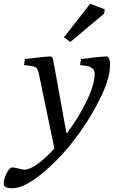

<svg xmlns="http://www.w3.org/2000/svg" viewBox="-104 -785 610 1024"><path d="M451 -712 271 -561 237 -586 377 -765 455 -735ZM186 7 103 -393Q97 -420 85.5 -426.5Q74 -433 24 -438L29 -470Q137 -484 169 -484L178 -474L250 -77L254 -76Q317 -160 359 -248Q401 -336 401 -392Q401 -410 389 -420Q377 -430 364.5 -432.5Q352 -435 323 -438L328 -470Q432 -484 468 -484L477 -474Q483 -463 483 -438Q483 -364 425 -249.5Q367 -135 287 -32.5Q207 70 115 144.5Q23 219 -38 219Q-84 219 -84 196Q-84 169 -68.5 138.5Q-53 108 -39 108Q-29 108 -5 114Q19 120 25 120Q82 120 186 7Z"/></svg>

Font: Poly
Style: Italic
Weight: 400
Italic angle: -10°
Designer: Nicolas Silva
Foundry: Jose Nicolas Silva Schwarzenberg
Version: Version 1.003